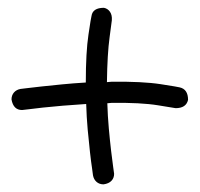

<svg xmlns="http://www.w3.org/2000/svg" viewBox="-20 -570 518 497"><path d="M445.3 -343.8Q466.8 -338.9 466.8 -311.5Q461.9 -290 434.6 -290Q433.6 -290 389.2 -297.4Q344.7 -304.7 268.6 -303.7L257.8 -302.7Q258.8 -269.5 261.7 -237.3Q264.6 -205.1 267.6 -179.7Q270.5 -154.3 272.9 -138.2Q275.4 -122.1 275.4 -120.1Q275.4 -109.4 268.6 -102.1Q261.7 -94.7 248 -92.8Q237.3 -92.8 230 -99.1Q222.7 -105.5 220.7 -116.2Q220.7 -118.2 218.3 -134.3Q215.8 -150.4 212.9 -176.3Q210 -202.1 207 -234.4Q204.1 -266.6 203.1 -300.8Q171.9 -298.8 142.6 -296.4Q113.3 -293.9 90.8 -291.5Q68.4 -289.1 53.7 -287.1Q39.1 -285.2 37.1 -285.2Q14.6 -285.2 9.8 -312.5Q9.8 -323.2 16.1 -330.6Q22.5 -337.9 33.2 -339.8Q35.2 -339.8 49.8 -341.8Q64.5 -343.8 87.9 -346.2Q111.3 -348.6 140.6 -351.6Q169.9 -354.5 202.1 -356.4Q202.1 -434.6 209 -480.5Q215.8 -526.4 216.8 -528.3Q219.7 -549.8 249 -549.8Q258.8 -547.9 264.6 -539.6Q270.5 -531.2 269.5 -517.6Q269.5 -516.6 263.7 -473.6Q257.8 -430.7 256.8 -357.4L268.6 -358.4Q348.6 -359.4 396 -352.1Q443.4 -344.7 445.3 -343.8Z"/></svg>

Font: Coming Soon
Style: Regular
Weight: 400
Designer: Dathan Boardman
Foundry: Open Window
Version: Version 1.000